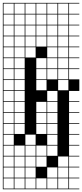

<svg xmlns="http://www.w3.org/2000/svg" viewBox="-20 -1025 578 1352"><path d="M0 307.7V-1004.8H538.5V-1000H466.3V-927.9H538.5V-923.1H466.3V-851H538.5V-846.2H466.3V-774H538.5V-769.2H466.3V-697.1H538.5V-692.3H466.3V-620.2H538.5V-615.4H466.3V-543.3H538.5V-538.5H466.3V-466.3H538.5V-384.6H466.3V-312.5H538.5V-307.7H466.3V-235.6H538.5V-230.8H466.3V-158.7H538.5V-153.8H466.3V-81.7H538.5V-76.9H466.3V-4.8H538.5V0H466.3V72.1H538.5V76.9H466.3V149H538.5V153.8H466.3V226H538.5V230.8H466.3V302.9H538.5V307.7ZM389.4 -927.9H461.5V-1000H389.4ZM312.5 -927.9H384.6V-1000H312.5ZM235.6 -927.9H307.7V-1000H235.6ZM158.7 -927.9H230.8V-1000H158.7ZM81.7 -927.9H153.8V-1000H81.7ZM4.8 -927.9H76.9V-1000H4.8ZM389.4 -851H461.5V-923.1H389.4ZM312.5 -851H384.6V-923.1H312.5ZM235.6 -851H307.7V-923.1H235.6ZM158.7 -851H230.8V-923.1H158.7ZM81.7 -851H153.8V-923.1H81.7ZM4.8 -851H76.9V-923.1H4.8ZM158.7 -774H230.8V-846.2H158.7ZM4.8 -774H76.9V-846.2H4.8ZM389.4 -774H461.5V-846.2H389.4ZM235.6 -774H307.7V-846.2H235.6ZM81.7 -774H153.8V-846.2H81.7ZM312.5 -774H384.6V-846.2H312.5ZM4.8 -697.1H76.9V-769.2H4.8ZM389.4 -697.1H461.5V-769.2H389.4ZM235.6 -697.1H307.7V-769.2H235.6ZM81.7 -697.1H153.8V-769.2H81.7ZM158.7 -697.1H230.8V-769.2H158.7ZM312.5 -697.1H384.6V-769.2H312.5ZM389.4 -620.2H461.5V-692.3H389.4ZM81.7 -620.2H153.8V-692.3H81.7ZM4.8 -620.2H76.9V-692.3H4.8ZM312.5 -620.2H384.6V-692.3H312.5ZM158.7 -620.2H230.8V-692.3H158.7ZM4.8 -543.3H76.9V-615.4H4.8ZM389.4 -543.3H461.5V-615.4H389.4ZM235.6 -543.3H307.7V-615.4H235.6ZM81.7 -543.3H153.8V-615.4H81.7ZM312.5 -543.3H384.6V-615.4H312.5ZM4.8 -466.3H76.9V-538.5H4.8ZM389.4 -466.3H461.5V-538.5H389.4ZM235.6 -466.3H307.7V-538.5H235.6ZM81.7 -466.3H153.8V-538.5H81.7ZM312.5 -466.3H384.6V-538.5H312.5ZM4.8 -389.4H76.9V-461.5H4.8ZM81.7 -389.4H153.8V-461.5H81.7ZM389.4 -389.4H461.5V-461.5H389.4ZM235.6 -389.4H307.7V-461.5H235.6ZM4.8 -312.5H76.9V-384.6H4.8ZM312.5 -312.5H384.6V-384.6H312.5ZM81.7 -312.5H153.8V-384.6H81.7ZM4.8 -235.6H76.9V-307.7H4.8ZM312.5 -235.6H384.6V-307.7H312.5ZM81.7 -235.6H153.8V-307.7H81.7ZM235.6 -235.6H307.7V-307.7H235.6ZM235.6 -158.7H307.7V-230.8H235.6ZM81.7 -158.7H153.8V-230.8H81.7ZM4.8 -158.7H76.9V-230.8H4.8ZM312.5 -158.7H384.6V-230.8H312.5ZM235.6 -81.7H307.7V-153.8H235.6ZM81.7 -81.7H153.8V-153.8H81.7ZM4.8 -81.7H76.9V-153.8H4.8ZM312.5 -81.7H384.6V-153.8H312.5ZM76.9 -76.9H4.8V-4.8H76.9ZM312.5 -4.8H384.6V-76.9H312.5ZM158.7 -4.8H230.8V-76.9H158.7ZM4.8 72.1H76.9V0H4.8ZM158.7 72.1H230.8V0H158.7ZM312.5 72.1H384.6V0H312.5ZM235.6 72.1H307.7V0H235.6ZM81.7 72.1H153.8V0H81.7ZM4.8 149H76.9V76.9H4.8ZM389.4 149H461.5V76.9H389.4ZM235.6 149H307.7V76.9H235.6ZM81.7 149H153.8V76.9H81.7ZM158.7 149H230.8V76.9H158.7ZM312.5 226H384.6V153.8H312.5ZM158.7 226H230.8V153.8H158.7ZM4.8 226H76.9V153.8H4.8ZM389.4 226H461.5V153.8H389.4ZM81.7 226H153.8V153.8H81.7ZM312.5 302.9H384.6V230.8H312.5ZM235.6 302.9H307.7V230.8H235.6ZM158.7 302.9H230.8V230.8H158.7ZM389.4 302.9H461.5V230.8H389.4ZM81.7 302.9H153.8V230.8H81.7ZM4.8 302.9H76.9V230.8H4.8Z"/></svg>

Font: Jacquarda Bastarda 9 Charted
Style: Regular
Weight: 400
Designer: Sarah Cadigan-Fried
Version: Version 1.000; ttfautohint (v1.8.4.7-5d5b)